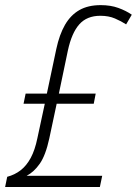

<svg xmlns="http://www.w3.org/2000/svg" viewBox="-39 -744 544 764"><path d="M-18.6 0 -10.3 -40.5Q19.5 -48.3 43 -66.4Q66.4 -84.5 83.3 -115.7Q100.1 -147 109.9 -194.8L139.2 -331.1H54.7L63 -371.6H147.5L185.1 -549.3Q197.3 -606.4 219.7 -645.3Q242.2 -684.1 276.9 -703.9Q311.5 -723.6 361.8 -723.6Q401.4 -723.6 432.1 -712.4Q462.9 -701.2 485.4 -685.5L462.9 -647Q443.4 -659.7 418.5 -670.4Q393.6 -681.2 360.4 -681.2Q306.6 -681.2 276.4 -647Q246.1 -612.8 231 -542.5L195.3 -371.6H341.8L334 -331.1H186.5L157.2 -193.4Q142.6 -126 119.4 -92.8Q96.2 -59.6 66.9 -44.4H367.7L358.4 0Z"/></svg>

Font: Open Sans SemiCondensed Light
Style: Italic
Weight: 300
Width: 4
Italic angle: -12°
Designer: Monotype Design Team
Foundry: Monotype Imaging Inc.
Version: Version 3.000